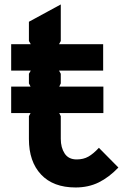

<svg xmlns="http://www.w3.org/2000/svg" viewBox="-20 -826 558 856"><path d="M420.9 -167 507.8 -79.1Q466.3 -35.6 420.4 -12.9Q374.5 9.8 316.9 9.8Q217.3 9.8 163.1 -47.9Q108.9 -105.5 108.9 -206.1V-308.1L116.2 -321.8H29.8V-439.9H116.2L108.9 -454.1V-497.1L117.2 -511.2H29.8V-628.9H117.2L108.9 -643.1V-729L251 -806.2V-643.1L243.2 -628.9H439.9V-511.2H243.2L251 -497.1V-454.1L244.1 -439.9H440.9V-321.8H244.1L251 -308.1V-207Q251 -168 268.3 -141.6Q285.6 -115.2 321.8 -115.2Q352.1 -115.2 374.3 -127.9Q396.5 -140.6 420.9 -167Z"/></svg>

Font: Sinkin Sans 600 SemiBold
Style: Regular
Weight: 600
Designer: Keith Bates
Foundry: K-Type
Version: Sinkin Sans (version 1.0)  by Keith Bates   •   © 2014   www